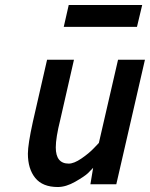

<svg xmlns="http://www.w3.org/2000/svg" viewBox="-20 -740 602 771"><path d="M212 11Q151 11 121.5 -25.5Q92 -62 92 -123Q92 -160 112 -251L169 -500H277L222 -259Q204 -187 204 -148Q204 -83 256 -83Q277 -83 307 -103.5Q337 -124 357 -145L377 -166L454 -500H562L447 0H343L354 -66Q346 -57 333 -44.5Q320 -32 282.5 -10.5Q245 11 212 11ZM236 -632 256 -720H551L530 -632Z"/></svg>

Font: Titillium Web SemiBold
Style: Italic
Weight: 600
Italic angle: -13°
Version: Version 1.002;PS 57.000;hotconv 1.0.70;makeotf.lib2.5.55311